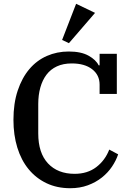

<svg xmlns="http://www.w3.org/2000/svg" viewBox="-20 -982 696 1014"><path d="M351 12Q281 12 225.5 -14.5Q170 -41 131 -88.5Q92 -136 71.5 -202.5Q51 -269 51 -349Q51 -436 73.5 -503.5Q96 -571 135 -617Q174 -663 227.5 -686.5Q281 -710 343 -710Q408 -710 447.5 -688Q487 -666 501 -637H506V-698H597V-486H506V-535Q506 -586 466.5 -616.5Q427 -647 359 -647Q314 -647 280.5 -631.5Q247 -616 225.5 -587.5Q204 -559 193 -519.5Q182 -480 182 -433V-277Q182 -174 233.5 -119Q285 -64 374 -64Q442 -64 488.5 -99.5Q535 -135 557 -192L604 -167Q593 -134 571.5 -102Q550 -70 518 -44.5Q486 -19 444 -3.5Q402 12 351 12ZM308 -771 382 -962 482 -914 344 -754Z"/></svg>

Font: IBM Plex Serif Medm
Style: Regular
Weight: 500
Designer: Mike Abbink, Paul van der Laan, Pieter van Rosmalen
Foundry: Bold Monday
Version: Version 3.001